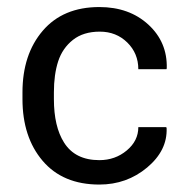

<svg xmlns="http://www.w3.org/2000/svg" viewBox="-20 -503 518 534"><path d="M129.9 -227.5Q129.9 -150.9 158.2 -106.4Q189 -57.6 256.3 -57.6Q300.3 -57.6 332.5 -84.5Q364.7 -111.3 364.7 -149.4H442.4L443.4 -146.5Q445.8 -84.5 389.2 -37.1Q332.5 10.3 256.3 10.3Q154.8 10.3 98.6 -55.7Q42.5 -121.6 42.5 -227.5V-246.1Q42.5 -351.6 98.9 -417.5Q155.3 -483.4 256.3 -483.4Q339.4 -483.4 392.6 -434.6Q445.8 -385.7 443.8 -313L442.9 -310.5H364.7Q364.7 -354.5 334 -384.8Q303.2 -415 257.6 -415Q211.9 -415 182.9 -392.1Q153.8 -369.1 141.8 -332.5Q129.9 -295.9 129.9 -246.1Z"/></svg>

Font: Yantramanav
Style: Regular
Weight: 400
Version: Version 1.001;PS 1.0;hotconv 1.0.72;makeotf.lib2.5.5900; ttf